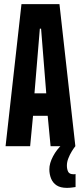

<svg xmlns="http://www.w3.org/2000/svg" viewBox="-20 -708 392 930"><path d="M7 0 84 -688H268L345 0H225L211 -147H140L126 0ZM147 -256H204L179 -569H173ZM304 202Q273 202 254.5 190Q236 178 227.5 157Q219 136 219 112Q219 83 237 49Q255 15 283 -10L345 0Q337 10 327.5 25.5Q318 41 311 59Q304 77 304 94Q304 111 310 123.5Q316 136 336 136Q338 136 340 136Q342 136 346 135V198Q339 199 327.5 200.5Q316 202 304 202Z"/></svg>

Font: Saira UltraCondensed ExtraBold
Style: Regular
Weight: 800
Width: 1
Designer: Hector Gatti with collaboration of the Omnibus-Type team
Foundry: Omnibus-Type
Version: Version 1.101